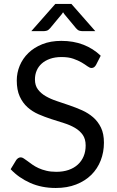

<svg xmlns="http://www.w3.org/2000/svg" viewBox="-20 -928 582 956"><path d="M458 -604.5 481.5 -650.5C456.5 -674.5 427.6 -692.8 394.8 -705.5C361.9 -718.2 325.5 -724.5 285.5 -724.5C249.8 -724.5 218.2 -719 190.8 -708C163.2 -697 140.1 -682.3 121.2 -664C102.4 -645.7 88.1 -624.7 78.2 -601C68.4 -577.3 63.5 -552.8 63.5 -527.5C63.5 -495.8 68.4 -469.2 78.2 -447.8C88.1 -426.2 101 -408.3 117 -394C133 -379.7 151.3 -368 172 -359C192.7 -350 213.7 -342.1 235 -335.2C256.3 -328.4 277.3 -321.8 298 -315.2C318.7 -308.8 337 -300.8 353 -291.5C369 -282.2 381.9 -270.6 391.8 -256.8C401.6 -242.9 406.5 -225.2 406.5 -203.5C406.5 -183.8 403.2 -166 396.5 -150C389.8 -134 380.2 -120.2 367.8 -108.8C355.2 -97.2 340 -88.3 322 -82C304 -75.7 283.5 -72.5 260.5 -72.5C242.2 -72.5 225.7 -74.2 211 -77.8C196.3 -81.2 183.2 -85.7 171.8 -91C160.2 -96.3 150 -102.2 141 -108.5C132 -114.8 124 -120.7 117 -126C110 -131.3 103.8 -135.8 98.2 -139.2C92.8 -142.8 87.8 -144.5 83.5 -144.5C78.8 -144.5 74.6 -143.2 70.8 -140.8C66.9 -138.2 63.7 -135.2 61 -131.5L33 -85.5C60 -56.8 92.5 -34.1 130.5 -17.2C168.5 -0.4 210.8 8 257.5 8C295.5 8 329.4 2.2 359.2 -9.5C389.1 -21.2 414.2 -37.2 434.8 -57.5C455.2 -77.8 470.8 -101.8 481.5 -129.2C492.2 -156.8 497.5 -186.2 497.5 -217.5C497.5 -247.2 492.6 -272.2 482.8 -292.5C472.9 -312.8 459.9 -330 443.8 -344C427.6 -358 409.2 -369.6 388.8 -378.8C368.2 -387.9 347.2 -396.2 325.8 -403.5C304.2 -410.8 283.2 -417.9 262.8 -424.8C242.2 -431.6 223.9 -439.7 207.8 -449C191.6 -458.3 178.6 -469.6 168.8 -482.8C158.9 -495.9 154 -512.5 154 -532.5C154 -548.2 156.8 -562.8 162.5 -576.2C168.2 -589.8 176.6 -601.5 187.8 -611.5C198.9 -621.5 212.8 -629.4 229.2 -635.2C245.8 -641.1 264.8 -644 286.5 -644C309.5 -644 329.1 -641.2 345.2 -635.5C361.4 -629.8 375.2 -623.6 386.8 -616.8C398.2 -609.9 407.8 -603.7 415.5 -598C423.2 -592.3 429.8 -589.5 435.5 -589.5C440.5 -589.5 444.8 -590.8 448.2 -593.2C451.8 -595.8 455 -599.5 458 -604.5ZM454.5 -773 335.5 -908.5H255.5L136 -773H198.5C202.5 -773 207.2 -773.8 212.8 -775.2C218.2 -776.8 223.8 -780.8 229.5 -787.5L288 -858L294 -867L300 -858L358.5 -787.5C364.2 -780.8 369.8 -776.8 375.2 -775.2C380.8 -773.8 385.5 -773 389.5 -773Z"/></svg>

Font: LatoLatin
Style: Regular
Weight: 400
Designer: Lukasz Dziedzic with Adam Twardoch and Botio Nikoltchev
Foundry: tyPoland Lukasz Dziedzic
Version: Version 2.015; 2015-08-06; http://www.latofonts.com/